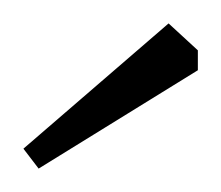

<svg xmlns="http://www.w3.org/2000/svg" viewBox="-20 -676 189 164"><path d="M0 -549 124 -656 149 -633V-616L13 -532Z"/></svg>

Font: Grenze ExtraLight
Style: Regular
Weight: 275
Designer: Renata Polastri
Foundry: Omnibus-Type
Version: Version 1.002; ttfautohint (v1.8)